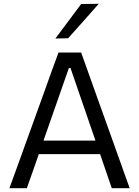

<svg xmlns="http://www.w3.org/2000/svg" viewBox="-20 -989 730 1009"><path d="M29.5 0Q50.5 -57.5 73.5 -121Q96 -184.5 117 -241.5L205.5 -486.5Q229 -552.5 248.2 -605.8Q267.5 -659 287.5 -713H406.5Q426 -657.5 445 -605Q464 -552 487.5 -486L575.5 -240.5Q596.5 -181.5 618.8 -119.2Q641 -57 661.5 0H567.5Q552.5 -43.5 536.8 -89.2Q521 -135 506 -179H184Q168 -134.5 152.5 -89Q136.5 -43.5 121 0ZM211 -257Q210 -253.5 208.5 -250H481.5L480.5 -253.5L350.5 -631.5H342ZM271 -786.5Q305 -832 339 -877.5Q373 -922.5 406.5 -968L499 -969Q458 -922.5 418 -877.5Q378 -832.5 338 -788Z"/></svg>

Font: Heraclito
Style: Regular
Weight: 400
Designer: Kostas Bartsokas (font) & Cristiano Sobral (main changes)
Foundry: Kostas Bartsokas (font) & Cristiano Sobral (main changes)
Version: Version 1.00;July 8, 2020;FontCreator 13.0.0.2655 64-bit